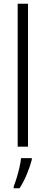

<svg xmlns="http://www.w3.org/2000/svg" viewBox="-20 -831 242 1021"><path d="M129 -51H74V-811H129ZM149 19Q140 54 122.5 96Q105 138 84 170H53V160Q60 143 68.5 115.5Q77 88 83.5 59Q90 30 92 10H149Z"/></svg>

Font: Noto Sans Tamil UI Condensed Light
Style: Regular
Weight: 300
Width: 3
Designer: Jelle Bosma - Monotype Design Team
Foundry: Monotype Imaging Inc.
Version: Version 2.004; ttfautohint (v1.8.4.7-5d5b)